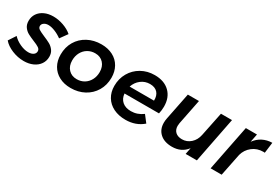

<svg xmlns="http://www.w3.org/2000/svg" viewBox="13 -1245 2804 1958"><g transform="rotate(30 1415.5 -266.5)"><path d="M-14 -95 42 -180Q76 -143 128 -119Q180 -95 226 -95Q263 -95 285 -110.5Q307 -126 307 -152Q307 -175 285 -190Q263 -205 217 -223Q171 -242 141.5 -258Q112 -274 91 -303Q70 -332 70 -375Q70 -424 95 -461Q120 -498 165 -519Q210 -540 269 -540Q329 -540 389.5 -518.5Q450 -497 491 -461L429 -375Q390 -404 346 -421.5Q302 -439 268 -439Q237 -439 216.5 -424Q196 -409 196 -387Q196 -365 217 -351.5Q238 -338 285 -318Q333 -298 363 -281.5Q393 -265 415 -235.5Q437 -206 437 -162Q437 -113 411 -75Q385 -37 338 -15.5Q291 6 231 6Q160 6 92 -22Q24 -50 -14 -95Z M1093 -294Q1093 -207 1052.5 -139Q1012 -71 941.5 -33Q871 5 782 5Q705 5 646.5 -26Q588 -57 556.5 -112.5Q525 -168 525 -241Q525 -328 565 -395.5Q605 -463 676 -501Q747 -539 836 -539Q913 -539 971.5 -508.5Q1030 -478 1061.5 -422Q1093 -366 1093 -294ZM657 -248Q657 -183 694 -143.5Q731 -104 792 -104Q840 -104 878 -127Q916 -150 938 -191Q960 -232 960 -284Q960 -348 923.5 -388Q887 -428 826 -428Q778 -428 739.5 -405Q701 -382 679 -341Q657 -300 657 -248Z M1704 -307Q1704 -265 1694 -222H1288Q1293 -164 1331 -131Q1369 -98 1433 -98Q1509 -98 1573 -146L1634 -67Q1550 6 1429 6Q1348 6 1287 -24Q1226 -54 1192.5 -109.5Q1159 -165 1159 -238Q1159 -323 1198.5 -391.5Q1238 -460 1307.5 -499.5Q1377 -539 1463 -539Q1575 -539 1639.5 -476.5Q1704 -414 1704 -307ZM1466 -436Q1408 -436 1362.5 -401Q1317 -366 1298 -309H1585Q1587 -369 1556 -402.5Q1525 -436 1466 -436Z M1784 -165Q1784 -192 1790 -220L1853 -535H1984L1925 -239Q1922 -223 1922 -207Q1922 -162 1950 -136Q1978 -110 2028 -110Q2085 -110 2128.5 -149Q2172 -188 2185 -252L2243 -535H2373L2268 0H2136L2151 -76Q2088 7 1977 7Q1887 7 1835.5 -39.5Q1784 -86 1784 -165Z M2845 -540 2829 -414 2812 -415Q2739 -415 2685 -372.5Q2631 -330 2613 -263L2560 0H2430L2536 -535H2667L2648 -439Q2684 -488 2734 -513.5Q2784 -539 2845 -540Z"/></g></svg>

Font: Gontserrat Medium
Style: Italic
Weight: 500
Italic angle: -11.3°
Designer: Julieta Ulanovsky
Foundry: Julieta Ulanovsky
Version: Version 6.001